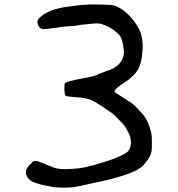

<svg xmlns="http://www.w3.org/2000/svg" viewBox="-20 -779 808 872"><path d="M120.1 -35.2Q128.9 -45.9 132.3 -46.9Q135.7 -47.9 138.7 -47.9Q142.6 -47.9 148.4 -46.9Q154.3 -46.9 166 -41.5Q177.7 -36.1 193.4 -30.3Q206.1 -24.4 219.7 -19.5Q233.4 -14.6 240.2 -13.7Q252.9 -10.7 275.4 -10.7Q286.1 -10.7 312 -12.2Q337.9 -13.7 362.3 -18.6Q373 -20.5 383.3 -23.9Q393.6 -27.3 401.4 -27.3Q423.8 -34.2 465.8 -47.4Q507.8 -60.5 529.3 -72.3Q548.8 -81.1 557.6 -88.4Q566.4 -95.7 570.3 -107.4Q574.2 -118.2 575.2 -130.9Q574.2 -135.7 573.2 -147.5Q572.3 -159.2 560.5 -182.6Q553.7 -196.3 545.9 -207Q538.1 -217.8 519.5 -235.4Q508.8 -247.1 499.5 -255.4Q490.2 -263.7 487.3 -266.6Q484.4 -267.6 472.7 -275.9Q460.9 -284.2 445.3 -294.9Q406.2 -320.3 388.2 -327.1Q370.1 -334 332 -336.9Q313.5 -337.9 298.8 -339.8Q284.2 -341.8 280.3 -342.8Q275.4 -345.7 274.4 -350.6Q273.4 -355.5 272.5 -371.1Q272.5 -388.7 272.9 -394Q273.4 -399.4 276.4 -402.3Q280.3 -405.3 298.3 -410.6Q316.4 -416 364.3 -424.8Q383.8 -427.7 401.4 -432.6Q418.9 -437.5 434.6 -445.3Q445.3 -449.2 457.5 -454.1Q469.7 -459 475.6 -460Q507.8 -472.7 524.4 -492.7Q541 -512.7 543 -537.1Q543 -552.7 539.1 -574.2Q535.2 -595.7 528.3 -610.4Q518.6 -627 494.6 -643.6Q470.7 -660.2 441.4 -669.9Q432.6 -672.9 418.9 -672.9Q417 -672.9 407.2 -672.4Q397.5 -671.9 345.7 -666Q335 -663.1 318.8 -661.6Q302.7 -660.2 287.1 -659.2Q273.4 -659.2 254.4 -655.8Q235.4 -652.3 218.8 -651.4Q205.1 -648.4 191.4 -647.5Q177.7 -646.5 175.8 -646.5Q163.1 -649.4 157.2 -657.7Q151.4 -666 149.4 -676.8Q149.4 -687.5 157.2 -695.8Q165 -704.1 181.6 -715.8Q208 -731.4 240.7 -739.7Q273.4 -748 335 -754.9Q351.6 -755.9 367.7 -757.3Q383.8 -758.8 387.7 -758.8H407.2Q422.9 -758.8 452.6 -757.8Q482.4 -756.8 496.1 -754.9Q523.4 -746.1 548.3 -725.6Q573.2 -705.1 595.7 -672.9Q615.2 -645.5 621.6 -620.1Q627.9 -594.7 627.9 -570.3V-556.6Q625 -495.1 606 -462.4Q586.9 -429.7 538.1 -399.4Q518.6 -386.7 509.3 -377.9Q500 -369.1 500 -363.3Q500 -360.4 511.2 -353.5Q522.5 -346.7 546.9 -331.1Q564.5 -320.3 577.6 -311Q590.8 -301.8 605.5 -285.2Q627.9 -262.7 640.6 -243.2Q653.3 -223.6 661.1 -196.3Q666 -182.6 668 -169.9Q669.9 -157.2 669.9 -129.9Q669.9 -100.6 668 -90.8Q666 -81.1 661.1 -70.3Q651.4 -52.7 638.7 -37.1Q626 -21.5 612.3 -13.7Q590.8 2 535.2 19.5Q479.5 37.1 397.5 53.7Q332 69.3 309.6 71.3Q287.1 73.2 272.5 73.2Q252 73.2 227.5 71.3Q187.5 65.4 161.6 58.1Q135.7 50.8 120.1 42Q97.7 24.4 97.7 3.9Q97.7 -16.6 120.1 -35.2Z"/></svg>

Font: JasonHandwriting4
Style: Regular
Weight: 400
Version: Version 1.01.21